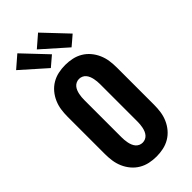

<svg xmlns="http://www.w3.org/2000/svg" viewBox="-307 -1046 1114 1114"><g transform="rotate(-45 250.0 -489.5)"><path d="M250 8Q221 8 193 2Q165 -4 140.5 -18.5Q116 -33 97.5 -55Q79 -77 67.5 -103.5Q56 -130 52 -158Q48 -186 48 -215V-520Q48 -549 52 -577Q56 -605 67.5 -631.5Q79 -658 97.5 -680Q116 -702 140.5 -716.5Q165 -731 193 -737Q221 -743 250 -743Q279 -743 307 -737Q335 -731 359.5 -716.5Q384 -702 402.5 -680Q421 -658 432.5 -631.5Q444 -605 448 -577Q452 -549 452 -520V-215Q452 -186 448 -158Q444 -130 432.5 -103.5Q421 -77 402.5 -55Q384 -33 359.5 -18.5Q335 -4 307 2Q279 8 250 8ZM250 -106Q262 -106 273 -111Q284 -116 291.5 -125Q299 -134 303.5 -145Q308 -156 310.5 -168Q313 -180 314 -191.5Q315 -203 315 -215V-520Q315 -532 314 -543.5Q313 -555 310.5 -567Q308 -579 303.5 -590Q299 -601 291.5 -610Q284 -619 273 -624Q262 -629 250 -629Q238 -629 227 -624Q216 -619 208.5 -610Q201 -601 196.5 -590Q192 -579 189.5 -567Q187 -555 186 -543.5Q185 -532 185 -520V-215Q185 -203 186 -191.5Q187 -180 189.5 -168Q192 -156 196.5 -145Q201 -134 208.5 -125Q216 -116 227 -111Q238 -106 250 -106ZM349 -789 198 -923 272 -987 410 -841 375 -811ZM179 -789 28 -923 102 -987 240 -841Z"/></g></svg>

Font: Iosevka Curly Heavy
Style: Regular
Weight: 900
Monospace: yes
Designer: Belleve Invis
Foundry: Belleve Invis
Version: Version 22.1.2; ttfautohint (v1.8.4)